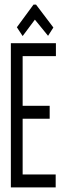

<svg xmlns="http://www.w3.org/2000/svg" viewBox="-20 -811 290 831"><path d="M78 -655 131 -726 188 -656 211 -692 136 -791H125L53 -693ZM27 0H221V-56H78V-297H195V-353H78V-568H222V-624H27Z"/></svg>

Font: Inconsolata UltraCondensed Thin
Style: Regular
Weight: 100
Width: 1
Monospace: yes
Designer: Raph Levien, Cyreal, Brenton Simpson
Foundry: Raph Levien, Cyreal, Google
Version: Version 3.100